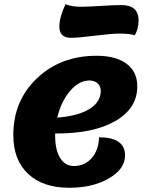

<svg xmlns="http://www.w3.org/2000/svg" viewBox="-20 -864 701 909"><path d="M316 -685Q261 -685 261 -738Q261 -782 290 -844Q320 -832 364 -832Q394 -832 457.5 -836Q521 -840 555 -840Q636 -840 636 -767Q636 -727 618 -697Q594 -705 546 -705Q509 -705 429.5 -695Q350 -685 316 -685ZM308 25Q183 25 113 -41Q43 -107 43 -225Q43 -387 155 -493.5Q267 -600 437 -600Q529 -600 579.5 -562Q630 -524 630 -455Q630 -351 526 -291Q422 -231 241 -232V-223Q241 -155 264.5 -116.5Q288 -78 330 -78Q381 -78 414 -115.5Q447 -153 449 -214Q572 -214 572 -128Q572 -64 495.5 -19.5Q419 25 308 25ZM403 -483Q354 -483 311.5 -433Q269 -383 251 -307Q350 -315 403.5 -348Q457 -381 457 -434Q457 -456 442 -469.5Q427 -483 403 -483Z"/></svg>

Font: Lemonada
Style: Bold
Weight: 700
Designer: Mohamed Gaber (Arabic), Eduardo Tunni (Latin)
Foundry: Kief Type Foundry
Version: Version 4.004